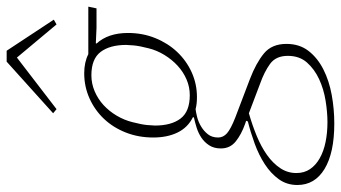

<svg xmlns="http://www.w3.org/2000/svg" viewBox="-282 -548 999 562"><g transform="rotate(-90 217.0 -267.5)"><path d="M136 212Q50 212 3 183.5Q-44 155 -44 104Q-44 73 -27 49.5Q-10 26 17 8.5Q44 -9 77 -21Q110 -33 142 -41L144 -46L135 -49Q104 -60 83.5 -76.5Q63 -93 63 -120Q63 -140 72 -154Q81 -168 94.5 -177Q108 -186 124 -191Q140 -196 154 -199V-202Q124 -217 109.5 -247Q95 -277 95 -318Q95 -361 109.5 -398Q124 -435 149.5 -462Q175 -489 209.5 -504.5Q244 -520 283 -520Q315 -520 339 -508H478L473 -484H416L371 -486L370 -484Q401 -450 401 -392Q401 -349 386 -312Q371 -275 345.5 -248Q320 -221 286 -205.5Q252 -190 213 -190Q193 -190 178 -194Q169 -193 155 -189.5Q141 -186 127.5 -178Q114 -170 104.5 -158Q95 -146 95 -128Q95 -113 107.5 -102Q120 -91 153 -78L266 -35Q313 -17 341 6Q369 29 369 72Q369 110 348.5 136.5Q328 163 294.5 180Q261 197 219.5 204.5Q178 212 136 212ZM219 -211Q243 -211 265 -220.5Q287 -230 305 -246.5Q323 -263 336.5 -285Q350 -307 356 -331Q363 -358 364.5 -374.5Q366 -391 366 -397Q366 -445 345.5 -472Q325 -499 277 -499Q253 -499 230.5 -489.5Q208 -480 190 -463.5Q172 -447 159 -425Q146 -403 140 -379Q133 -352 131.5 -335.5Q130 -319 130 -313Q130 -265 150.5 -238Q171 -211 219 -211ZM140 192Q169 192 203 186.5Q237 181 266 167.5Q295 154 314.5 132Q334 110 334 76Q334 41 310.5 24Q287 7 253 -5L166 -38Q131 -28 99.5 -15Q68 -2 44 15Q20 32 5.5 53.5Q-9 75 -9 101Q-9 124 2.5 141Q14 158 34.5 169.5Q55 181 82 186.5Q109 192 140 192ZM166 -611 317 -747H349L440 -609L426 -601L329 -717L178 -601Z"/></g></svg>

Font: IBM Plex Serif ExtLt
Style: Italic
Weight: 200
Italic angle: -14°
Designer: Mike Abbink, Paul van der Laan, Pieter van Rosmalen
Foundry: Bold Monday
Version: Version 3.001